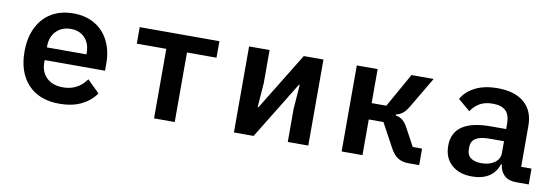

<svg xmlns="http://www.w3.org/2000/svg" viewBox="-46 -825 3291 1134"><g transform="rotate(10 1600.0 -258.0)"><path d="M76 -256Q76 -339 106 -400.5Q136 -462 191.5 -495Q247 -528 322 -528Q396 -528 450.5 -496Q505 -464 534.5 -405.5Q564 -347 564 -269V-227H202V-213Q202 -156 237.5 -121.5Q273 -87 336 -87Q425 -87 476 -160L549 -88Q519 -43 464 -15.5Q409 12 332 12Q210 12 143 -60Q76 -132 76 -256ZM439 -303V-312Q439 -368 407.5 -401.5Q376 -435 323 -435Q269 -435 235.5 -400.5Q202 -366 202 -310V-303Z M898 -417H721V-516H1199V-417H1022V0H898Z M1377 -516H1500V-318L1489 -172H1494L1705 -516H1823V0H1700V-198L1711 -344H1706L1495 0H1377Z M2023 -516H2148V-312H2236L2351 -516H2484L2375 -332Q2358 -303 2341 -289.5Q2324 -276 2301 -271V-265Q2327 -260 2344 -246Q2361 -232 2378 -199L2432 -99H2488V0H2423Q2386 0 2360 -16.5Q2334 -33 2314 -70L2236 -214H2148V0H2023Z M2968 -89H2963Q2948 -40 2907.5 -14Q2867 12 2806 12Q2729 12 2683 -29.5Q2637 -71 2637 -143Q2637 -299 2865 -299H2957V-333Q2957 -383 2932 -408Q2907 -433 2854 -433Q2808 -433 2777 -415.5Q2746 -398 2724 -365L2652 -426Q2677 -472 2732 -500Q2787 -528 2867 -528Q2969 -528 3026 -479.5Q3083 -431 3083 -340V-95H3145V0H3070Q3024 0 2998.5 -23.5Q2973 -47 2968 -89ZM2848 -75Q2895 -75 2926 -97Q2957 -119 2957 -156V-226H2868Q2815 -226 2788 -209Q2761 -192 2761 -159V-139Q2761 -108 2784 -91.5Q2807 -75 2848 -75Z"/></g></svg>

Font: Writer SemiBold
Style: Regular
Weight: 600
Monospace: yes
Designer: Mike Abbink, Paul van der Laan, Pieter van Rosmalen
Foundry: Bold Monday
Version: Version 2.001 2020